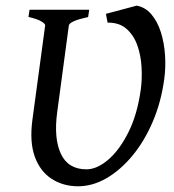

<svg xmlns="http://www.w3.org/2000/svg" viewBox="-20 -650 620 685"><path d="M467.8 -629.9Q499 -624 520.5 -598.4Q542 -572.8 554 -534.9Q565.9 -497.1 568.8 -453.4Q571.8 -409.7 565.9 -367.2Q554.7 -285.2 524.9 -215.6Q495.1 -146 452.4 -94.5Q409.7 -43 359.9 -14.2Q310.1 14.6 258.8 14.6Q205.6 14.6 164.6 -11.7Q123.5 -38.1 104.2 -90.8Q85 -143.6 95.7 -223.1L141.1 -559.1Q142.1 -564.9 127.4 -573.7Q112.8 -582.5 81.5 -589.4L85.4 -615.2H298.3L294.4 -589.4Q228 -574.7 225.6 -559.1L184.1 -250Q171.4 -156.2 197.3 -101.1Q223.1 -45.9 288.6 -45.9Q325.7 -45.9 366 -80.1Q406.2 -114.3 438.2 -178.2Q470.2 -242.2 482.4 -331.5Q487.3 -368.2 485.1 -409.7Q482.9 -451.2 470.2 -487.5Q457.5 -523.9 431.6 -546.9Q405.8 -569.8 363.8 -569.3L357.9 -600.6Z"/></svg>

Font: Gentium Book Plus
Style: Italic
Weight: 400
Italic angle: -8°
Designer: Victor Gaultney, Annie Olsen, Iska Routamaa, Becca Hirsbrunner
Foundry: SIL International
Version: Version 6.101